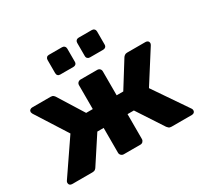

<svg xmlns="http://www.w3.org/2000/svg" viewBox="-152 -950 1218 1156"><g transform="rotate(-30 457.0 -372.0)"><path d="M41 0Q31 0 25 -5.5Q19 -11 19 -20Q19 -27 23 -33L184 -269L46 -486Q45 -489 43 -493Q41 -497 41 -500Q41 -509 47.5 -514.5Q54 -520 63 -520H191Q203 -520 209.5 -514.5Q216 -509 219 -504L328 -329H374V-495Q374 -506 381.5 -513Q389 -520 400 -520H515Q526 -520 533 -513Q540 -506 540 -495V-329H586L695 -504Q698 -509 705 -514.5Q712 -520 723 -520H851Q860 -520 866.5 -514.5Q873 -509 873 -500Q873 -497 871.5 -493Q870 -489 868 -486L730 -269L891 -33Q895 -27 895 -20Q895 -11 889 -5.5Q883 0 873 0H732Q719 0 712.5 -6Q706 -12 703 -16L584 -198H540V-25Q540 -15 533 -7.5Q526 0 515 0H400Q389 0 381.5 -7.5Q374 -15 374 -25V-198H330L211 -16Q209 -12 202 -6Q195 0 182 0ZM515 -607Q505 -607 498.5 -613Q492 -619 492 -630V-721Q492 -731 498.5 -737.5Q505 -744 515 -744H607Q617 -744 623.5 -737.5Q630 -731 630 -721V-630Q630 -619 623.5 -613Q617 -607 607 -607ZM308 -607Q298 -607 292 -613Q286 -619 286 -630V-721Q286 -731 292 -737.5Q298 -744 308 -744H400Q410 -744 416.5 -737.5Q423 -731 423 -721V-630Q423 -619 416.5 -613Q410 -607 400 -607Z"/></g></svg>

Font: Rubik Light
Style: Bold
Weight: 700
Version: Version 2.104